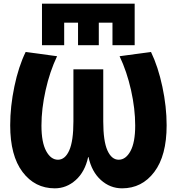

<svg xmlns="http://www.w3.org/2000/svg" viewBox="-20 -1026 972 1056"><path d="M36.1 -336.9Q36.1 -440.4 59.1 -550.3Q82 -660.2 121.1 -740.2L293.9 -716.8Q253.9 -632.8 231 -530.3Q208 -427.7 208 -335.4Q208 -243.2 233.9 -195.3Q259.8 -147.5 298.8 -147.5Q337.9 -147.5 360.8 -198.7Q383.8 -250 383.8 -358.4V-644.5H547.9V-358.4Q547.9 -250 570.8 -198.7Q593.8 -147.5 632.8 -147.5Q671.9 -147.5 697.8 -195.3Q723.6 -243.2 723.6 -335.4Q723.6 -427.7 700.7 -530.3Q677.7 -632.8 637.7 -716.8L810.5 -740.2Q849.6 -659.2 873 -549.3Q896.5 -439.5 896.5 -336.9Q896.5 -169.9 828.6 -80.1Q760.7 9.8 651.4 9.8Q585.9 9.8 535.2 -35.6Q484.4 -81.1 466.8 -162.1H464.8Q447.3 -81.1 396.5 -35.6Q345.7 9.8 281.2 9.8Q171.9 9.8 104 -80.1Q36.1 -169.9 36.1 -336.9ZM210.9 -777.3V-1005.9H720.7V-777.3H598.6V-901.4H523.4V-777.3H409.2V-901.4H333V-777.3Z"/></svg>

Font: GenEi M Gothic v2 Heavy
Style: Regular
Weight: 800
Version: Version 2.0